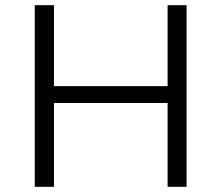

<svg xmlns="http://www.w3.org/2000/svg" viewBox="-20 -720 853 740"><path d="M626 -700H699V0H626V-323H188V0H114V-700H188V-388H626Z"/></svg>

Font: Montserrat Alternates
Style: Regular
Weight: 400
Designer: Julieta Ulanovsky
Foundry: Julieta Ulanovsky
Version: Version 7.200;PS 007.200;hotconv 1.0.88;makeotf.lib2.5.64775